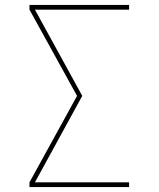

<svg xmlns="http://www.w3.org/2000/svg" viewBox="-20 -755 640 775"><path d="M99 0V-19L291 -368L99 -716V-735H501V-716H121L312 -368L121 -19H501V0Z"/></svg>

Font: Iosevka SS04 Thin Extended
Style: Regular
Weight: 100
Width: 7
Monospace: yes
Designer: Belleve Invis
Foundry: Belleve Invis
Version: Version 19.0.0; ttfautohint (v1.8.4)